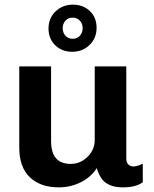

<svg xmlns="http://www.w3.org/2000/svg" viewBox="-20 -797 664 827"><path d="M233 10Q154 10 108.5 -33.5Q63 -77 63 -161V-511H200V-191Q200 -139 221.5 -115Q243 -91 285 -91Q313 -91 336 -105Q359 -119 373.5 -142Q388 -165 388 -193V-511H524V-115Q524 -96 533.5 -88Q543 -80 554 -80Q564 -80 574.5 -83.5Q585 -87 595 -92V-12Q582 -2 560.5 4Q539 10 509 10Q474 10 450.5 -1Q427 -12 415 -31.5Q403 -51 397 -73Q372 -34 328 -12Q284 10 233 10ZM291 -574Q247 -574 218 -602Q189 -630 189 -674Q189 -719 219.5 -748Q250 -777 294 -777Q338 -777 367 -749.5Q396 -722 396 -677Q396 -633 366 -603.5Q336 -574 291 -574ZM293 -630Q313 -630 324.5 -643.5Q336 -657 336 -675Q336 -695 324 -708Q312 -721 293 -721Q273 -721 261.5 -707.5Q250 -694 250 -676Q250 -656 262 -643Q274 -630 293 -630Z"/></svg>

Font: Chivo Medium SemiBold
Style: Regular
Weight: 600
Version: Version 2.002